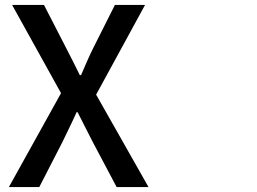

<svg xmlns="http://www.w3.org/2000/svg" viewBox="-20 -735 1040 777"><path d="M227 -358 16 22H139L233 -161C251 -199 270 -236 290 -281H294L355 -161L452 22H581L369 -352L567 -715H445L358 -542C341 -508 327 -475 308 -431H303C281 -475 265 -508 247 -542L158 -715H29Z"/></svg>

Font: コーポレート・ロゴ ver3 Medium
Style: Regular
Weight: 500
Designer: [KANA_main] LOGOTYPE.JP [Source Han Sans] Ryoko NISHIZUKA 西塚涼子 (kana, bopomofo & ideographs); Paul D. Hunt (Latin, Greek
Version: Version 12.001;FEAKit 1.0